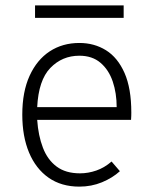

<svg xmlns="http://www.w3.org/2000/svg" viewBox="-20 -683 566 715"><path d="M275.5 12Q208.5 12 161 -21.2Q113.5 -54.5 88.2 -114.8Q63 -175 63 -256Q63 -341 90.2 -400.8Q117.5 -460.5 165.2 -491.8Q213 -523 275.5 -523Q331 -523 374.8 -495.8Q418.5 -468.5 443.8 -411.2Q469 -354 469 -264Q469 -258 468.8 -251Q468.5 -244 468 -236.5H118.5Q122.5 -178 139.8 -133Q157 -88 190.8 -62.8Q224.5 -37.5 278 -37.5Q308.5 -37.5 338.8 -48Q369 -58.5 395.5 -81.5L426.5 -45.5Q399 -20.5 359.8 -4.2Q320.5 12 275.5 12ZM118.5 -284H414.5Q414.5 -336 399.8 -379.5Q385 -423 354.2 -449.2Q323.5 -475.5 275.5 -475.5Q211.5 -475.5 167.5 -430Q123.5 -384.5 118.5 -284ZM110.5 -616.5V-663H440.5V-616.5Z"/></svg>

Font: Overpass ExtraLight
Style: Regular
Weight: 250
Designer: Delve Withrington, Dave Bailey, Thomas Jockin
Foundry: Delve Fonts LLC
Version: Version 4.000